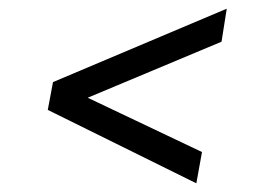

<svg xmlns="http://www.w3.org/2000/svg" viewBox="-20 -565 600 442"><path d="M432 -143 445 -215 123 -368 115 -312 490 -469 502 -545 102 -376 90 -312Z"/></svg>

Font: Roboto Serif 20pt
Style: Italic
Weight: 400
Italic angle: -10°
Designer: Greg Gazdowicz
Foundry: Commercial Type
Version: Version 1.008